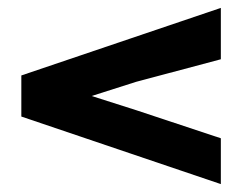

<svg xmlns="http://www.w3.org/2000/svg" viewBox="-20 -575 613 486"><path d="M34 -280 539 -109V-225L325 -296L212 -332L325 -368L539 -425V-555L34 -384Z"/></svg>

Font: Falling Sky
Style: Bd+
Weight: 400
Designer: Paul D. Hunt
Foundry: Adobe Systems Incorporated
Version: Version 1.02